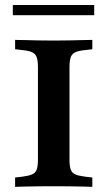

<svg xmlns="http://www.w3.org/2000/svg" viewBox="-20 -726 417 746"><path d="M178.2 -2.4Q154.8 -2.4 128.6 -2Q102.4 -1.6 79 -1.2Q55.6 -0.8 38.7 0V-36.3L66.1 -39.5Q91.9 -42.7 104.8 -48.4Q117.7 -54 122.6 -67.3Q127.4 -80.6 127.4 -105.6V-465.3Q127.4 -490.3 122.6 -503.6Q117.7 -516.9 104.8 -523Q91.9 -529 66.1 -531.5L38.7 -534.7V-571Q55.6 -571 79 -570.2Q102.4 -569.4 128.6 -569Q154.8 -568.5 178.2 -568.5H188.7H199.2Q222.6 -568.5 248.8 -569Q275 -569.4 298.8 -570.2Q322.6 -571 338.7 -571V-534.7L311.3 -531.5Q285.5 -529 272.6 -523Q259.7 -516.9 254.8 -503.6Q250 -490.3 250 -465.3V-105.6Q250 -80.6 254.8 -67.3Q259.7 -54 272.6 -48.4Q285.5 -42.7 311.3 -39.5L338.7 -36.3V0Q322.6 -0.8 298.8 -1.2Q275 -1.6 248.8 -2Q222.6 -2.4 199.2 -2.4H188.7ZM29.8 -666.9V-706.5H346V-666.9Z"/></svg>

Font: Playfair 9pt
Style: Bold
Weight: 700
Designer: Claus Eggers Sørensen
Foundry: Claus Eggers Sørensen
Version: Version 2.203